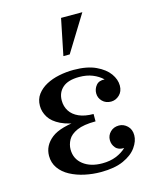

<svg xmlns="http://www.w3.org/2000/svg" viewBox="-111 -795 707 880"><g transform="rotate(-15 243.0 -355.0)"><path d="M47 -123Q47 -172 89.5 -205.5Q132 -239 236 -246L235 -232Q172 -239 135 -257Q98 -275 82 -301Q66 -327 66 -355Q66 -387 83 -409.5Q100 -432 127 -446.5Q154 -461 188 -468Q222 -475 257 -475Q321 -475 362.5 -455.5Q404 -436 424 -408Q444 -380 444 -351Q444 -323 426.5 -306.5Q409 -290 387 -290Q362 -290 346 -306Q330 -322 330 -344Q330 -365 343.5 -381.5Q357 -398 384 -396Q364 -415 336.5 -426Q309 -437 274 -437Q221 -437 195 -414Q169 -391 169 -353Q169 -325 183 -303Q197 -281 225 -268.5Q253 -256 294 -256V-221Q237 -221 205.5 -207Q174 -193 162 -171Q150 -149 150 -126Q150 -81 184.5 -54Q219 -27 275 -27Q312 -27 340.5 -38.5Q369 -50 389 -69Q362 -68 348.5 -84Q335 -100 335 -121Q335 -143 351 -159Q367 -175 392 -175Q414 -175 431.5 -158.5Q449 -142 449 -114Q449 -86 428.5 -57Q408 -28 366 -9Q324 10 258 10Q220 10 182.5 2Q145 -6 114 -22.5Q83 -39 65 -64.5Q47 -90 47 -123ZM229 -548 264 -720H365L259 -548Z"/></g></svg>

Font: Brygada 1918 Medium
Style: Regular
Weight: 500
Designer: Mateusz Machalski | Borys Kosmynka | Przemek Hoffer
Foundry: NIEPODLEGLA 2018
Version: Version 3.006